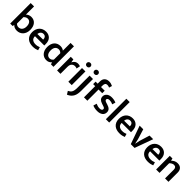

<svg xmlns="http://www.w3.org/2000/svg" viewBox="454 -2590 4716 4716"><g transform="rotate(45 2812.0 -232.5)"><path d="M523 -236Q523 -179 506 -133.5Q489 -88 459 -56Q429 -24 388.5 -7Q348 10 302 10Q255 10 221.5 -3.5Q188 -17 161 -44H158L149 0H64V-712H181V-429Q209 -455 244 -469.5Q279 -484 318 -484Q413 -484 468 -418.5Q523 -353 523 -236ZM401 -234Q401 -309 370 -350.5Q339 -392 284 -392Q253 -392 227 -377Q201 -362 182 -341V-119Q198 -100 220 -89Q242 -78 270 -78Q295 -78 319 -87Q343 -96 361 -115.5Q379 -135 390 -164Q401 -193 401 -234Z M1037 -211H714V-207Q714 -142 754.5 -110Q795 -78 861 -78Q900 -78 930.5 -85Q961 -92 989 -104L1012 -21Q983 -8 943 1Q903 10 850 10Q797 10 750.5 -4Q704 -18 669 -48Q634 -78 613.5 -124Q593 -170 593 -234Q593 -290 610 -336Q627 -382 658 -415Q689 -448 733 -466Q777 -484 830 -484Q925 -484 981 -426Q1037 -368 1037 -265ZM916 -293Q916 -314 911 -333.5Q906 -353 895 -368Q884 -383 866.5 -391.5Q849 -400 825 -400Q780 -400 751 -370Q722 -340 716 -291Z M1449 -712H1567V0H1479L1466 -52H1462Q1439 -25 1406 -7.5Q1373 10 1321 10Q1279 10 1241 -6Q1203 -22 1174.5 -53.5Q1146 -85 1129.5 -131Q1113 -177 1113 -237Q1113 -293 1127.5 -338.5Q1142 -384 1170 -416.5Q1198 -449 1238.5 -466.5Q1279 -484 1330 -484Q1365 -484 1396.5 -473.5Q1428 -463 1449 -444ZM1449 -353Q1432 -373 1409 -385Q1386 -397 1358 -397Q1333 -397 1310.5 -388.5Q1288 -380 1270.5 -361Q1253 -342 1242.5 -312Q1232 -282 1232 -240Q1232 -198 1241.5 -167Q1251 -136 1267 -116.5Q1283 -97 1304.5 -87.5Q1326 -78 1350 -78Q1383 -78 1408 -93.5Q1433 -109 1449 -134Z M1693 0V-475H1784L1799 -386Q1816 -427 1853 -455.5Q1890 -484 1945 -484Q1969 -484 1987 -479Q2005 -474 2017 -468L1997 -372Q1986 -378 1970 -382.5Q1954 -387 1931 -387Q1880 -387 1845 -352Q1810 -317 1810 -241V0Z M2084 0V-475H2202V0ZM2143 -584Q2112 -584 2094.5 -602Q2077 -620 2077 -647Q2077 -673 2095 -691.5Q2113 -710 2143 -710Q2172 -710 2190 -692Q2208 -674 2208 -647Q2208 -620 2190 -602Q2172 -584 2143 -584Z M2347 -475H2465V-68Q2465 -12 2457 36.5Q2449 85 2428.5 124.5Q2408 164 2373.5 195.5Q2339 227 2285 250L2234 168Q2264 153 2285 136.5Q2306 120 2320 95Q2334 70 2340.5 33Q2347 -4 2347 -60ZM2406 -584Q2376 -584 2358.5 -602Q2341 -620 2341 -647Q2341 -673 2358.5 -691.5Q2376 -710 2406 -710Q2435 -710 2453.5 -692Q2472 -674 2472 -647Q2472 -620 2454 -602Q2436 -584 2406 -584Z M2790 -715Q2824 -715 2857 -706Q2890 -697 2916 -683L2893 -605Q2875 -613 2857.5 -618Q2840 -623 2820 -623Q2781 -623 2762.5 -600Q2744 -577 2744 -523V-475H2872V-389H2744V0H2627V-389H2556V-475H2627V-552Q2627 -631 2671 -673Q2715 -715 2790 -715Z M3239 -369Q3180 -397 3124 -397Q3087 -397 3067.5 -384Q3048 -371 3048 -348Q3048 -329 3064 -315.5Q3080 -302 3128 -288L3158 -279Q3222 -260 3254.5 -227Q3287 -194 3287 -140Q3287 -71 3235 -30.5Q3183 10 3093 10Q2996 10 2932 -22L2958 -110Q2987 -96 3019.5 -87Q3052 -78 3087 -78Q3170 -78 3170 -131Q3170 -155 3150.5 -167Q3131 -179 3084 -193L3053 -203Q2991 -223 2961.5 -255.5Q2932 -288 2932 -341Q2932 -372 2945 -398.5Q2958 -425 2981.5 -444Q3005 -463 3038.5 -473.5Q3072 -484 3113 -484Q3154 -484 3192.5 -476.5Q3231 -469 3264 -454Z M3387 0V-712H3503V0Z M4049 -211H3726V-207Q3726 -142 3766.5 -110Q3807 -78 3873 -78Q3912 -78 3942.5 -85Q3973 -92 4001 -104L4024 -21Q3995 -8 3955 1Q3915 10 3862 10Q3809 10 3762.5 -4Q3716 -18 3681 -48Q3646 -78 3625.5 -124Q3605 -170 3605 -234Q3605 -290 3622 -336Q3639 -382 3670 -415Q3701 -448 3745 -466Q3789 -484 3842 -484Q3937 -484 3993 -426Q4049 -368 4049 -265ZM3928 -293Q3928 -314 3923 -333.5Q3918 -353 3907 -368Q3896 -383 3878.5 -391.5Q3861 -400 3837 -400Q3792 -400 3763 -370Q3734 -340 3728 -291Z M4430 -475H4556L4384 0H4253L4085 -475H4211L4293 -208L4319 -88H4323L4348 -208Z M5035 -211H4712V-207Q4712 -142 4752.5 -110Q4793 -78 4859 -78Q4898 -78 4928.5 -85Q4959 -92 4987 -104L5010 -21Q4981 -8 4941 1Q4901 10 4848 10Q4795 10 4748.5 -4Q4702 -18 4667 -48Q4632 -78 4611.5 -124Q4591 -170 4591 -234Q4591 -290 4608 -336Q4625 -382 4656 -415Q4687 -448 4731 -466Q4775 -484 4828 -484Q4923 -484 4979 -426Q5035 -368 5035 -265ZM4914 -293Q4914 -314 4909 -333.5Q4904 -353 4893 -368Q4882 -383 4864.5 -391.5Q4847 -400 4823 -400Q4778 -400 4749 -370Q4720 -340 4714 -291Z M5251 0H5133V-475H5225L5240 -412Q5274 -446 5313 -465Q5352 -484 5400 -484Q5477 -484 5519 -441.5Q5561 -399 5561 -321V0H5443V-307Q5443 -345 5423.5 -368.5Q5404 -392 5365 -392Q5336 -392 5306 -376.5Q5276 -361 5251 -335Z"/></g></svg>

Font: Mukta Mahee SemiBold
Style: Regular
Weight: 600
Designer: Shuchita Grover, Noopur Datye, Girish Dalvi, Yashodeep Gholap
Foundry: Ek Type
Version: Version 2.538;PS 1.000;hotconv 16.6.51;makeotf.lib2.5.65220;